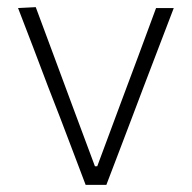

<svg xmlns="http://www.w3.org/2000/svg" viewBox="-20 -517 536 537"><path d="M219.5 0Q202 -46.5 183.8 -94.2Q165.5 -142 148.5 -187L114.5 -274.5Q94 -329 72.8 -384.5Q51.5 -440 30.5 -494.5L80 -497Q105.5 -428.5 130.5 -361.2Q155.5 -294 181 -225L245.5 -52H252L316.5 -225.5Q342.5 -294.5 367.2 -361.2Q392 -428 416.5 -494.5H466Q445 -440 423.8 -384.2Q402.5 -328.5 381.5 -273.5L348 -185Q330 -138 312.8 -92.5Q295.5 -47 277.5 0Z"/></svg>

Font: Commissioner ExtraLight
Style: Regular
Weight: 200
Designer: Kostas Bartsokas
Foundry: Kostas Bartsokas
Version: Version 1.000; ttfautohint (v1.8.3)